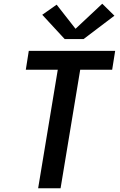

<svg xmlns="http://www.w3.org/2000/svg" viewBox="-20 -1007 640 1027"><path d="M184 0 289 -634H118L134 -735H596L580 -634H409L304 0ZM326 -798 206 -928 283 -982 384 -853 527 -987 592 -923 427 -798Z"/></svg>

Font: Iosevka SS04 Extended
Style: Bold Italic
Weight: 700
Width: 7
Italic angle: -9°
Monospace: yes
Designer: Belleve Invis
Foundry: Belleve Invis
Version: Version 19.0.0; ttfautohint (v1.8.4)